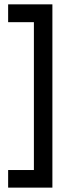

<svg xmlns="http://www.w3.org/2000/svg" viewBox="-20 -695 301 878"><path d="M135 82.5V-593.6H17.2V-675.1H219.6V163H17.2V82.5Z"/></svg>

Font: Overused Grotesk Light
Style: Regular
Weight: 300
Designer: RandomMaerks
Version: Version 0.005